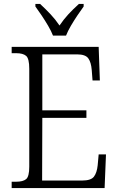

<svg xmlns="http://www.w3.org/2000/svg" viewBox="-20 -951 598 971"><path d="M39 0V-32H62Q96 -32 112 -45Q128 -58 128 -108V-603Q128 -655 112 -668.5Q96 -682 62 -682H39V-714H479L485 -544H448L444 -596Q441 -636 426.5 -656Q412 -676 370 -676H194V-393H417V-355H194L193 -38H396Q440 -38 455 -57.5Q470 -77 474 -115L479 -170H516L509 0ZM248 -771Q239 -794 223.5 -820.5Q208 -847 190.5 -873Q173 -899 159 -918V-931H183Q212 -904 236 -878.5Q260 -853 281 -822Q302 -853 325.5 -878.5Q349 -904 379 -931H403V-918Q389 -899 371.5 -873Q354 -847 338.5 -820.5Q323 -794 314 -771Z"/></svg>

Font: Noto Serif Lao SemiCondensed Light
Style: Regular
Weight: 300
Width: 4
Designer: Monotype Design Team
Foundry: Monotype Imaging Inc.
Version: Version 2.003; ttfautohint (v1.8.4.7-5d5b)